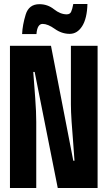

<svg xmlns="http://www.w3.org/2000/svg" viewBox="-20 -944 540 964"><path d="M30 0H162V-332Q162 -382 157 -449Q152 -516 147 -583H154L270 0H470V-714H336V-420Q336 -385 339.5 -332.5Q343 -280 347.5 -227Q352 -174 354 -137H348L236 -714H30ZM91 -773H163Q167 -824 194 -824Q220 -824 255 -799Q290 -774 330 -774Q368 -774 392.5 -812.5Q417 -851 419 -924H348Q343 -897 337 -884.5Q331 -872 315 -872Q283 -872 251 -897.5Q219 -923 178 -923Q125 -923 109 -871Q93 -819 91 -773Z"/></svg>

Font: Noto Sans Mono Condensed Extra
Style: Regular
Weight: 800
Width: 3
Designer: Monotype Design Team
Foundry: Monotype Imaging Inc.
Version: Version 1.900